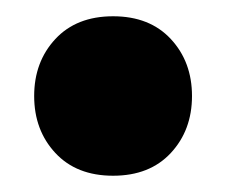

<svg xmlns="http://www.w3.org/2000/svg" viewBox="-20 -199 278 236"><path d="M22 -81Q22 -123 48 -151Q74 -179 119 -179Q164 -179 190 -151Q216 -123 216 -81Q216 -39 190 -11Q164 17 119 17Q74 17 48 -11Q22 -39 22 -81Z"/></svg>

Font: Baloo Tamma
Style: Regular
Weight: 400
Designer: Divya Kowshik and Ek Type
Foundry: Ek Type
Version: Version 1.443;PS 1.000;hotconv 16.6.51;makeotf.lib2.5.65220;